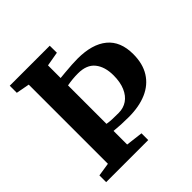

<svg xmlns="http://www.w3.org/2000/svg" viewBox="-195 -895 1047 1047"><g transform="rotate(-45 328.0 -372.0)"><path d="M112.5 -64V-674.5L35 -689V-743.5H343.5L344 -689L261 -674.5V-577Q284.5 -579 298 -580.5Q362 -586.5 400.5 -586.5Q513 -586.5 573.2 -537Q633.5 -487.5 633.5 -389Q633.5 -315 601.8 -264.5Q570 -214 511.8 -188.8Q453.5 -163.5 373 -163.5Q312.5 -163.5 261 -169V-64L359.5 -52V0H35V-52ZM475.5 -383Q475.5 -449.5 444 -488.8Q412.5 -528 345.5 -528Q303 -528 261 -520V-223.5Q280.5 -220 301.2 -219.2Q322 -218.5 350.5 -218.5Q387 -218.5 415.2 -237.5Q443.5 -256.5 459.5 -293.8Q475.5 -331 475.5 -383Z"/></g></svg>

Font: Merriweather Text
Style: Bold
Weight: 700
Designer: Eben Sorkin
Foundry: Eben Sorkin
Version: Version 2.100